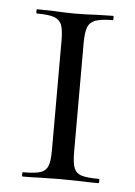

<svg xmlns="http://www.w3.org/2000/svg" viewBox="-42 -502 376 535"><g transform="rotate(5 146.5 -234.0)"><path d="M253 -12Q255 -12 255 -6Q255 0 253 0Q225 0 209 -1L146 -2L87 -1Q70 0 41 0Q39 0 39 -6Q39 -12 41 -12Q75 -12 90 -17Q105 -22 110.5 -36Q116 -50 116 -81V-387Q116 -417 110.5 -431Q105 -445 89.5 -450.5Q74 -456 41 -456Q39 -456 39 -462Q39 -468 41 -468L87 -467Q123 -465 146 -465Q172 -465 210 -467L253 -468Q255 -468 255 -462Q255 -456 253 -456Q221 -456 205 -450Q189 -444 183.5 -429.5Q178 -415 178 -385V-81Q178 -50 183.5 -36Q189 -22 204 -17Q219 -12 253 -12Z"/></g></svg>

Font: Cormorant Unicase
Style: Regular
Weight: 400
Designer: Christian Thalmann (Catharsis Fonts)
Foundry: Catharsis Fonts
Version: Version 4.000